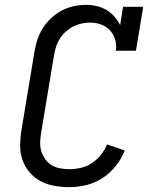

<svg xmlns="http://www.w3.org/2000/svg" viewBox="-20 -763 640 791"><path d="M265 8Q234 8 203.5 2.5Q173 -3 147.5 -16.5Q122 -30 102.5 -52.5Q83 -75 73 -103Q63 -131 63 -162Q63 -193 68 -225L122 -550Q126 -575 134 -599.5Q142 -624 156.5 -647Q171 -670 191 -688.5Q211 -707 234.5 -719.5Q258 -732 283.5 -737.5Q309 -743 334 -743Q357 -743 378.5 -738Q400 -733 418.5 -722Q437 -711 451 -695Q465 -679 475 -660L487 -735H570L540 -554H457Q461 -578 454.5 -600Q448 -622 433 -638Q418 -654 396.5 -662Q375 -670 351 -670Q334 -670 316 -666Q298 -662 282 -654Q266 -646 251.5 -633Q237 -620 227 -604.5Q217 -589 211.5 -572Q206 -555 203 -538L149 -213Q146 -193 145.5 -174Q145 -155 151 -137.5Q157 -120 167.5 -105.5Q178 -91 193.5 -82Q209 -73 228 -69.5Q247 -66 266 -66Q289 -66 313 -71.5Q337 -77 358.5 -91Q380 -105 396 -125.5Q412 -146 421 -168L494 -143Q481 -110 457.5 -80Q434 -50 402.5 -29.5Q371 -9 335.5 -0.5Q300 8 265 8Z"/></svg>

Font: Iosevka Etoile
Style: Italic
Weight: 400
Italic angle: -9°
Designer: Belleve Invis
Foundry: Belleve Invis
Version: Version 22.1.2; ttfautohint (v1.8.4)